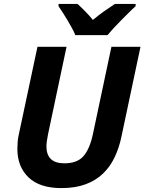

<svg xmlns="http://www.w3.org/2000/svg" viewBox="-20 -954 740 984"><path d="M69 -191Q69 -207 70.5 -226.5Q72 -246 76 -263L172 -714H321L226 -265Q218 -225 218 -204Q218 -117 310 -117Q376 -117 408 -154Q440 -191 456 -266L551 -714H700L602 -252Q590 -195 567 -147Q544 -99 507.5 -64Q471 -29 418.5 -9.5Q366 10 295 10Q183 10 126 -45Q69 -100 69 -191ZM280 -934H377Q394 -919 416.5 -896Q439 -873 456 -852Q485 -876 512.5 -895.5Q540 -915 569 -934H675V-922Q660 -909 641 -890Q622 -871 601.5 -850.5Q581 -830 562.5 -810Q544 -790 531 -774H366Q359 -792 348 -811.5Q337 -831 325.5 -851Q314 -871 302 -889Q290 -907 280 -922Z"/></svg>

Font: BC Sans
Style: Bold Italic
Weight: 700
Italic angle: -12°
Designer: Monotype Design Team
Province of B.C.
Foundry: Monotype Imaging Inc.
Version: Version 2.000;GOOG;noto-source:20170915:90ef993387c0